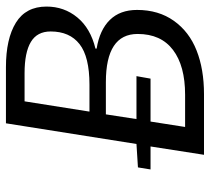

<svg xmlns="http://www.w3.org/2000/svg" viewBox="-50 -650 700 640"><g transform="rotate(-90 300.0 -330.0)"><path d="M104 0 131.8 -178.2H55.2L62 -220.2L140.1 -225.1L209 -660.2H396Q490.7 -660.2 544.4 -627Q598.1 -593.8 598.1 -524.9Q598.1 -466.3 562 -422.4Q525.9 -378.4 458 -361.8V-357.9Q520.5 -347.7 553.7 -313.7Q586.9 -279.8 586.9 -223.1Q586.9 -151.4 550.5 -100.3Q514.2 -49.3 451.7 -24.7Q389.2 0 306.2 0ZM248 -381.8H337.9Q430.7 -381.8 472.9 -414.8Q515.1 -447.8 515.1 -511.2Q515.1 -556.2 480.2 -577.1Q445.3 -598.1 376 -598.1H282.2ZM196.8 -63H304.2Q400.4 -63 453.6 -103.3Q506.8 -143.6 506.8 -221.2Q506.8 -327.1 346.2 -327.1H238.8L223.1 -225.1H366.2L357.9 -178.2H214.8Z"/></g></svg>

Font: Office Code Pro Italic
Style: Regular
Weight: 400
Italic angle: -9°
Designer: Nathan Rutzky & Paul D. Hunt
Foundry: Adobe Systems Incorporated
Version: Version 1.004;PS 001.004;hotconv 1.0.70;makeotf.lib2.5.58329